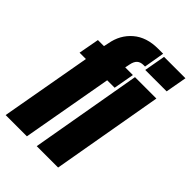

<svg xmlns="http://www.w3.org/2000/svg" viewBox="-231 -880 974 974"><g transform="rotate(45 256.5 -392.5)"><path d="M0 0H152.5L239.5 -489H293L313 -600H258L263 -624.5Q268 -651 280.8 -662.5Q293.5 -674 316 -674H326L345 -785H309Q226 -785 174.8 -741Q123.5 -697 111 -625.5L105.5 -600H62L41.5 -489H87ZM223 0H376.5L481.5 -600H328ZM359.5 -777 339 -662.5H492.5L513 -777Z"/></g></svg>

Font: Anybody UltraCondensed ExtraBold
Style: Italic
Weight: 800
Width: 1
Italic angle: -10°
Version: Version 1.113;gftools[0.9.25]